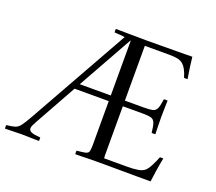

<svg xmlns="http://www.w3.org/2000/svg" viewBox="-154 -862 1150 1024"><g transform="rotate(20 421.0 -350.0)"><path d="M-35 1Q-36 -9 -35 -19Q-3 -22 13.5 -27.5Q30 -33 42.5 -49.5Q55 -66 75 -101L398 -676Q386 -678 372.5 -679Q359 -680 339 -681Q338 -691 339 -701Q377 -701 413.5 -700Q450 -699 512 -699Q555 -699 599 -699.5Q643 -700 681 -700Q719 -700 744 -700.5Q769 -701 773 -701Q779 -644 790 -580Q779 -579 770 -580Q762 -607 753 -623.5Q744 -640 734 -649Q721 -661 701.5 -665Q682 -669 653 -669H515V-358H620Q655 -358 672 -362Q689 -366 696 -382.5Q703 -399 708 -436Q719 -437 729 -436Q729 -429 728 -401.5Q727 -374 727 -340Q727 -309 728 -281.5Q729 -254 729 -245Q720 -244 708 -245Q704 -285 697 -301.5Q690 -318 674 -322Q658 -326 626 -326H515V-90Q515 -65 515 -50.5Q515 -36 516 -31H648Q684 -31 709.5 -35.5Q735 -40 749 -54Q759 -64 770.5 -86Q782 -108 794 -138Q803 -139 813 -138Q805 -98 799.5 -61Q794 -24 791 0Q758 0 715 0Q672 0 628 -0.5Q584 -1 548 -1Q512 -1 493 -1Q459 -1 437.5 -0.5Q416 0 400 0.5Q384 1 364 1Q363 -9 364 -19Q398 -22 413 -25.5Q428 -29 431.5 -40Q435 -51 435 -77V-326H241L108 -87Q101 -74 96.5 -64.5Q92 -55 92 -47Q92 -34 107.5 -27.5Q123 -21 158 -19Q159 -9 158 1Q147 1 128 0.5Q109 0 89.5 -0.5Q70 -1 56 -1Q36 -1 12.5 0Q-11 1 -35 1ZM259 -358H435V-669H433Z"/></g></svg>

Font: Castoro Titling
Style: Regular
Weight: 400
Version: Version 2.04